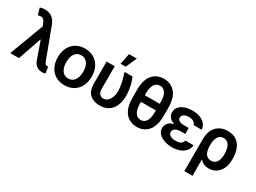

<svg xmlns="http://www.w3.org/2000/svg" viewBox="-52 -1572 3417 2565"><g transform="rotate(30 1657.0 -289.5)"><path d="M9.3 0 206.1 -525.4 191.4 -561.5Q171.9 -610.8 148.7 -622.8Q125.5 -634.8 75.7 -621.6L45.9 -724.6Q60.5 -730 79.3 -733.6Q98.1 -737.3 120.6 -737.3Q252 -737.3 300.8 -606.9L473.1 -147.5Q482.9 -122.6 492.2 -109.1Q501.5 -95.7 521.5 -95.7Q531.7 -96.2 538.1 -97.7L553.2 2Q529.8 8.8 500.5 8.8Q453.6 8.3 418.7 -16.4Q383.8 -41 365.7 -89.8L272.5 -356H265.6L143.6 0Z M847.7 10.7Q767.6 10.7 709 -24.4Q650.4 -59.6 618.4 -122.8Q586.4 -186 586.4 -270.5Q586.4 -355 618.4 -418.5Q650.4 -481.9 709 -517.3Q767.6 -552.7 847.7 -552.7Q927.2 -552.7 986.1 -517.3Q1044.9 -481.9 1077.1 -418.5Q1109.4 -355 1109.4 -270.5Q1109.4 -186 1077.1 -122.8Q1044.9 -59.6 986.1 -24.4Q927.2 10.7 847.7 10.7ZM847.7 -92.8Q891.6 -92.8 920.7 -116.5Q949.7 -140.1 964.1 -180.7Q978.5 -221.2 978.5 -270.5Q978.5 -320.8 964.1 -361.3Q949.7 -401.9 920.7 -425.5Q891.6 -449.2 847.7 -449.2Q803.7 -449.2 774.7 -425.5Q745.6 -401.9 731.2 -361.3Q716.8 -320.8 716.8 -270.5Q716.8 -221.2 731.2 -180.7Q745.6 -140.1 774.7 -116.5Q803.7 -92.8 847.7 -92.8Z M1180.2 -545.9H1305.7V-204.6Q1305.7 -142.6 1329.8 -118.7Q1354 -94.7 1385.7 -94.7Q1423.8 -94.7 1452.1 -120.4Q1480.5 -146 1496.1 -187.7Q1511.7 -229.5 1511.7 -277.3Q1510.3 -340.8 1494.6 -412.8Q1479 -484.9 1456.5 -545.9H1579.1Q1594.2 -516.1 1606.9 -472.2Q1619.6 -428.2 1627.7 -377.9Q1635.7 -327.6 1635.7 -277.3Q1635.7 -198.7 1610.4 -133.5Q1585 -68.4 1530.8 -29.3Q1476.6 9.8 1389.6 9.8Q1295.4 9.8 1237.5 -42Q1179.7 -93.8 1180.2 -206.1ZM1356.4 -613.8 1390.1 -781.7H1510.3L1435.5 -613.8Z M2203.6 -417.5V-305.2Q2203.1 -143.6 2137.2 -66.9Q2071.3 9.8 1963.9 9.8Q1891.1 9.8 1836.4 -24.2Q1781.7 -58.1 1751.2 -127.7Q1720.7 -197.3 1721.2 -305.2V-417.5Q1720.7 -577.6 1787.4 -653.8Q1854 -730 1961.9 -730.5Q2069.8 -730 2136.5 -654.1Q2203.1 -578.1 2203.6 -417.5ZM1846.7 -437V-411.1H2077.1V-437Q2077.1 -533.7 2045.7 -578.9Q2014.2 -624 1961.9 -624Q1908.2 -624 1877.4 -577.1Q1846.7 -530.3 1846.7 -437ZM2077.1 -287.1V-309.1H1846.7V-287.1Q1846.7 -191.9 1877.9 -144.3Q1909.2 -96.7 1963.9 -96.7Q2015.1 -96.7 2046.1 -142.6Q2077.1 -188.5 2077.1 -287.1Z M2501.5 -325.2H2574.2V-233.4H2501.5Q2455.6 -233.4 2423.6 -214.1Q2391.6 -194.8 2391.6 -159.7Q2391.6 -129.9 2421.4 -109.6Q2451.2 -89.4 2504.4 -89.4Q2558.1 -89.4 2585.7 -106.7Q2613.3 -124 2619.1 -158.2H2745.1Q2741.2 -104 2708.7 -66.7Q2676.3 -29.3 2624 -9.8Q2571.8 9.8 2508.3 9.8Q2439.5 9.8 2384.8 -9.8Q2330.1 -29.3 2297.9 -64.7Q2265.6 -100.1 2265.6 -148.4Q2265.6 -188.5 2292.2 -223.9Q2318.8 -259.3 2382.3 -274.9Q2324.2 -291.5 2299.8 -325Q2275.4 -358.4 2274.9 -394Q2275.4 -444.3 2304.9 -480Q2334.5 -515.6 2387 -534.2Q2439.5 -552.7 2507.3 -552.7Q2570.8 -552.7 2621.1 -533.4Q2671.4 -514.2 2701.7 -478Q2731.9 -441.9 2735.8 -391.6H2609.4Q2604 -421.9 2575.7 -438Q2547.4 -454.1 2502.4 -454.1Q2453.6 -454.1 2427 -434.3Q2400.4 -414.6 2399.9 -386.2Q2400.4 -358.4 2426.3 -341.8Q2452.1 -325.2 2501.5 -325.2Z M2811.5 203.1V-285.6Q2811.5 -417 2877.2 -484.9Q2942.9 -552.7 3049.3 -552.7Q3133.3 -552.7 3186.3 -514.4Q3239.3 -476.1 3264.2 -410.4Q3289.1 -344.7 3289.1 -262.7V-252.9Q3289.1 -174.8 3262.9 -115.7Q3236.8 -56.6 3188 -23.4Q3139.2 9.8 3071.3 9.8Q3025.4 9.8 2992.7 -6.3Q2960 -22.5 2936.5 -51.8L2937.5 203.1ZM2936 -276.4V-242.2Q2937 -209.5 2947.3 -175.5Q2957.5 -141.6 2981.9 -118.7Q3006.3 -95.7 3049.3 -95.7Q3091.3 -95.7 3116 -118.4Q3140.6 -141.1 3151.4 -177Q3162.1 -212.9 3162.6 -252.9V-262.7Q3162.1 -312.5 3150.6 -353.5Q3139.2 -394.5 3113.8 -418.9Q3088.4 -443.4 3046.9 -443.4Q3006.3 -443.4 2981.9 -419.7Q2957.5 -396 2946.5 -357.9Q2935.5 -319.8 2936 -276.4Z"/></g></svg>

Font: Inter Tight SemiBold
Style: Regular
Weight: 600
Designer: Rasmus Andersson
Foundry: rsms
Version: Version 3.004; ttfautohint (v1.8.4.7-5d5b)